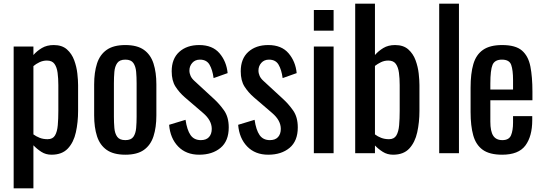

<svg xmlns="http://www.w3.org/2000/svg" viewBox="-20 -830 2947 1040"><path d="M54 190V-578H161V-532Q180 -554 207 -570Q234 -586 271 -586Q316 -586 342.5 -562.5Q369 -539 382 -503.5Q395 -468 399 -431.5Q403 -395 403 -369V-229Q403 -168 391 -113.5Q379 -59 347.5 -25.5Q316 8 259 8Q228 8 204 -7.5Q180 -23 161 -43V190ZM238 -76Q266 -76 278 -96.5Q290 -117 293 -152Q296 -187 296 -229V-369Q296 -405 292 -435.5Q288 -466 275 -484Q262 -502 234 -502Q213 -502 194 -493Q175 -484 161 -472V-102Q176 -91 195 -83.5Q214 -76 238 -76Z M659 8Q595 8 558 -18Q521 -44 505.5 -92Q490 -140 490 -205V-373Q490 -438 505.5 -486Q521 -534 558 -560Q595 -586 659 -586Q723 -586 759.5 -560Q796 -534 811.5 -486Q827 -438 827 -373V-205Q827 -140 811.5 -92Q796 -44 759.5 -18Q723 8 659 8ZM659 -71Q690 -71 702.5 -89Q715 -107 717.5 -136.5Q720 -166 720 -198V-379Q720 -412 717.5 -441Q715 -470 702.5 -488.5Q690 -507 659 -507Q628 -507 615 -488.5Q602 -470 599.5 -441Q597 -412 597 -379V-198Q597 -166 599.5 -136.5Q602 -107 615 -89Q628 -71 659 -71Z M1059 8Q988 8 945 -36.5Q902 -81 896 -154L985 -181Q993 -126 1012 -98.5Q1031 -71 1068 -71Q1097 -71 1112 -87.5Q1127 -104 1127 -132Q1127 -178 1080 -218L981 -303Q951 -329 930.5 -361Q910 -393 910 -444Q910 -512 951 -549Q992 -586 1059 -586Q1131 -586 1169 -541.5Q1207 -497 1213 -434L1137 -407Q1131 -452 1115 -479.5Q1099 -507 1063 -507Q1037 -507 1021.5 -489.5Q1006 -472 1006 -448Q1006 -433 1012.5 -418.5Q1019 -404 1035 -390L1137 -296Q1168 -268 1193.5 -232Q1219 -196 1219 -140Q1219 -66 1174.5 -29Q1130 8 1059 8Z M1433 8Q1362 8 1319 -36.5Q1276 -81 1270 -154L1359 -181Q1367 -126 1386 -98.5Q1405 -71 1442 -71Q1471 -71 1486 -87.5Q1501 -104 1501 -132Q1501 -178 1454 -218L1355 -303Q1325 -329 1304.5 -361Q1284 -393 1284 -444Q1284 -512 1325 -549Q1366 -586 1433 -586Q1505 -586 1543 -541.5Q1581 -497 1587 -434L1511 -407Q1505 -452 1489 -479.5Q1473 -507 1437 -507Q1411 -507 1395.5 -489.5Q1380 -472 1380 -448Q1380 -433 1386.5 -418.5Q1393 -404 1409 -390L1511 -296Q1542 -268 1567.5 -232Q1593 -196 1593 -140Q1593 -66 1548.5 -29Q1504 8 1433 8Z M1680 -664V-776H1787V-664ZM1680 0V-578H1787V0Z M2109 8Q2078 8 2053.5 -7.5Q2029 -23 2011 -42V0H1904V-810H2011V-532Q2030 -554 2056.5 -570Q2083 -586 2120 -586Q2165 -586 2191.5 -562.5Q2218 -539 2231 -503.5Q2244 -468 2248 -431.5Q2252 -395 2252 -369V-229Q2252 -168 2240 -113.5Q2228 -59 2197 -25.5Q2166 8 2109 8ZM2087 -76Q2115 -76 2127 -96.5Q2139 -117 2142 -152Q2145 -187 2145 -229V-369Q2145 -405 2141 -435.5Q2137 -466 2124 -484Q2111 -502 2083 -502Q2062 -502 2043.5 -493Q2025 -484 2011 -473V-102Q2025 -91 2044.5 -83.5Q2064 -76 2087 -76Z M2359 0V-810H2466V0Z M2700 8Q2632 8 2595 -18.5Q2558 -45 2543.5 -96.5Q2529 -148 2529 -223V-355Q2529 -432 2544 -483Q2559 -534 2596.5 -560Q2634 -586 2700 -586Q2773 -586 2807.5 -556Q2842 -526 2853 -469.5Q2864 -413 2864 -334V-287H2636V-171Q2636 -119 2651.5 -95Q2667 -71 2701 -71Q2737 -71 2748 -97Q2759 -123 2759 -166V-201H2863V-179Q2863 -92 2826 -42Q2789 8 2700 8ZM2636 -345H2759V-397Q2759 -450 2749 -478.5Q2739 -507 2699 -507Q2660 -507 2648 -479Q2636 -451 2636 -376Z"/></svg>

Font: Oswald
Style: Regular
Weight: 400
Designer: Vernon Adams
Foundry: Vernon Adams
Version: Version 4.103; ttfautohint (v1.8.3)